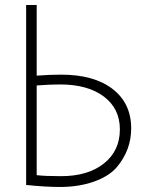

<svg xmlns="http://www.w3.org/2000/svg" viewBox="-20 -710 565 764"><path d="M126 -690V-409Q178 -413 223 -413Q354 -413 428 -356Q502 -299 502 -199Q502 -113 445 -45Q413 -8 353 13Q293 34 219 34Q161 34 84 26V-690ZM223 -9Q330 -9 393.5 -59.5Q457 -110 457 -195Q457 -278 393 -326Q329 -374 219 -374Q182 -374 126 -370V-13Q159 -9 223 -9Z"/></svg>

Font: Gmarket Sans TTF Light
Style: Regular
Weight: 300
Designer: Creative Director : Sungho Lee; Art Director : Kiwoong Choi; Project Manager : Sori Yang, Jongwook Yoon; Font Designer :
Foundry: Sandoll Inc.
Version: Version 1.000;hotconv 1.0.109;makeotfexe 2.5.65596